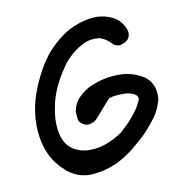

<svg xmlns="http://www.w3.org/2000/svg" viewBox="-113 -854 958 994"><g transform="rotate(-15 366.0 -357.0)"><path d="M116.2 -40C120.1 -36.1 127 -29.3 135.7 -18.6C171.9 15.6 213.9 33.2 259.8 34.2H267.6C311.5 34.2 353.5 27.3 394.5 12.7C429.7 -1 461.9 -17.6 492.2 -38.1C522.5 -58.6 552.7 -80.1 581.1 -104.5C601.6 -123 622.1 -144.5 642.6 -167C662.1 -190.4 676.8 -215.8 687.5 -243.2C690.4 -252 692.4 -258.8 692.4 -262.7C692.4 -265.6 693.4 -274.4 694.3 -287.1C693.4 -331.1 675.8 -363.3 643.6 -385.7C611.3 -408.2 575.2 -421.9 537.1 -426.8C522.5 -428.7 506.8 -429.7 491.2 -429.7C478.5 -429.7 465.8 -428.7 453.1 -427.7C425.8 -424.8 398.4 -418 371.1 -409.2C344.7 -399.4 322.3 -385.7 301.8 -368.2C281.2 -350.6 267.6 -327.1 260.7 -298.8V-263.7C260.7 -254.9 263.7 -247.1 270.5 -239.3C277.3 -232.4 284.2 -226.6 292 -223.6C297.9 -220.7 303.7 -219.7 310.5 -219.7C313.5 -219.7 315.4 -219.7 318.4 -220.7C323.2 -221.7 327.1 -222.7 332 -224.6H335C339.8 -225.6 343.8 -228.5 347.7 -231.4C352.5 -235.4 356.4 -238.3 359.4 -241.2C367.2 -248 375 -255.9 381.8 -262.7C388.7 -269.5 396.5 -277.3 404.3 -284.2C413.1 -293 421.9 -300.8 430.7 -309.6C435.5 -314.5 441.4 -319.3 448.2 -324.2C454.1 -325.2 460 -326.2 466.8 -327.1C475.6 -328.1 483.4 -328.1 492.2 -328.1C502.9 -328.1 514.6 -327.1 526.4 -326.2L540 -324.2C544.9 -323.2 549.8 -321.3 554.7 -320.3C558.6 -319.3 562.5 -317.4 565.4 -315.4C569.3 -314.5 573.2 -312.5 576.2 -310.5C578.1 -309.6 580.1 -307.6 581.1 -306.6C583 -305.7 585 -303.7 585.9 -302.7C590.8 -297.9 593.8 -292 593.8 -285.2C593.8 -281.2 592.8 -277.3 589.8 -272.5C584 -261.7 578.1 -252 572.3 -244.1C570.3 -241.2 568.4 -239.3 567.4 -237.3C566.4 -235.4 564.5 -233.4 562.5 -231.4C560.5 -228.5 558.6 -226.6 555.7 -223.6C553.7 -220.7 551.8 -218.8 548.8 -215.8C545.9 -212.9 543.9 -210 541 -207L521.5 -187.5C518.6 -184.6 514.6 -180.7 510.7 -177.7C493.2 -163.1 475.6 -148.4 457 -134.8C452.1 -131.8 446.3 -129.9 441.4 -127C409.2 -109.4 374 -97.7 335.9 -91.8C325.2 -90.8 314.5 -89.8 303.7 -89.8C291 -89.8 277.3 -90.8 264.6 -92.8C241.2 -96.7 219.7 -105.5 199.2 -120.1C180.7 -134.8 167 -151.4 159.2 -171.9C156.2 -178.7 154.3 -186.5 152.3 -194.3C150.4 -203.1 148.4 -212.9 147.5 -222.7C146.5 -231.4 146.5 -241.2 146.5 -250C146.5 -267.6 148.4 -285.2 151.4 -302.7C156.2 -329.1 163.1 -354.5 171.9 -380.9C184.6 -415 200.2 -446.3 218.8 -474.6C237.3 -502.9 258.8 -531.2 282.2 -558.6C289.1 -565.4 302.7 -577.1 323.2 -593.8C343.8 -609.4 369.1 -623 401.4 -634.8C405.3 -635.7 409.2 -636.7 412.1 -637.7C414.1 -638.7 416 -638.7 417 -638.7H420.9C421.9 -639.6 422.9 -639.6 423.8 -639.6C429.7 -640.6 435.5 -640.6 440.4 -640.6H449.2C457 -640.6 464.8 -639.6 473.6 -637.7C479.5 -636.7 484.4 -634.8 489.3 -631.8L503.9 -623C507.8 -620.1 511.7 -617.2 514.6 -614.3C518.6 -611.3 522.5 -607.4 525.4 -603.5C527.3 -601.6 529.3 -599.6 531.2 -596.7C533.2 -594.7 535.2 -592.8 536.1 -590.8C541 -585 547.9 -581.1 554.7 -578.1C560.5 -575.2 566.4 -574.2 571.3 -574.2C573.2 -574.2 575.2 -574.2 577.1 -575.2L588.9 -578.1C591.8 -579.1 593.8 -579.1 595.7 -580.1C604.5 -583 612.3 -587.9 618.2 -593.8C624 -600.6 627.9 -608.4 629.9 -617.2C630.9 -621.1 630.9 -625 630.9 -628.9C630.9 -633.8 629.9 -638.7 628.9 -643.6C627.9 -646.5 627 -648.4 626 -651.4L623 -660.2C612.3 -686.5 594.7 -707 571.3 -720.7C548.8 -734.4 522.5 -743.2 494.1 -747.1C485.4 -748 476.6 -748 467.8 -748C455.1 -748 442.4 -747.1 429.7 -745.1C409.2 -742.2 387.7 -737.3 366.2 -730.5C335 -719.7 306.6 -705.1 281.2 -687.5C255.9 -670.9 231.4 -650.4 208 -627.9C178.7 -596.7 153.3 -562.5 131.8 -526.4C109.4 -490.2 90.8 -453.1 75.2 -413.1C63.5 -380.9 54.7 -347.7 49.8 -313.5C46.9 -292 44.9 -269.5 44.9 -247.1C44.9 -235.4 45.9 -223.6 46.9 -210.9C49.8 -183.6 54.7 -157.2 63.5 -131.8C72.3 -105.5 85 -82 101.6 -59.6C107.4 -50.8 112.3 -43.9 116.2 -40Z"/></g></svg>

Font: Citrustime FakeCyr
Style: Regular
Weight: 400
Version: Version 1.1